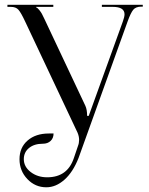

<svg xmlns="http://www.w3.org/2000/svg" viewBox="-20 -609 628 807"><path d="M178.2 136.2Q263.7 136.2 290.5 55.2L307.6 4.9Q312.5 -7.3 312.5 -21Q312.5 -35.2 306.2 -50.8L85.9 -518.1Q68.4 -555.7 57.6 -567.9Q46.9 -580.1 25.9 -580.1H11.2V-588.9H204.1V-580.1H131.8V-578.1Q138.2 -575.7 145.5 -566.4Q152.8 -557.1 156 -551Q159.2 -544.9 166 -530.8L338.9 -164.1Q346.2 -147.9 346.2 -122.1H353L496.1 -518.1Q503.4 -538.1 503.4 -548.8Q503.4 -580.1 454.1 -580.1H408.2V-588.9H580.1V-581.1H574.2Q550.8 -581.1 540 -567.9Q529.3 -554.7 516.1 -518.1L310.1 55.2Q286.6 114.7 250.7 146.5Q214.8 178.2 174.8 178.2Q127.9 178.2 95 143.6Q62 108.9 62 60.1Q62 11.2 95.9 -18.3Q129.9 -47.9 185.1 -47.9H205.1Q205.1 -28.3 192.6 -16.6Q180.2 -4.9 160.2 -4.9Q124 -4.9 102.1 12.9Q80.1 30.8 80.1 60.1Q80.1 91.8 108.9 114Q137.7 136.2 178.2 136.2Z"/></svg>

Font: FoglihtenNo07calt
Style: Regular
Weight: 500
Designer: gluk (gluksza@wp.pl)
Foundry: gluk (gluksza@wp.pl)
Version: Version 0.844